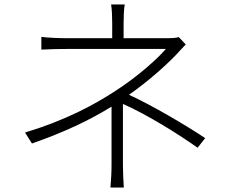

<svg xmlns="http://www.w3.org/2000/svg" viewBox="-20 -809 1040 859"><path d="M898 -191C811 -249 660 -338 557 -385C643 -445 722 -516 768 -564C782 -579 797 -596 811 -610L780 -643C767 -639 748 -638 729 -638H533V-704C533 -729 534 -768 538 -789H477C481 -768 482 -729 482 -704V-638H282C248 -638 193 -640 165 -644V-587C194 -589 249 -590 282 -590H722C686 -547 593 -464 496 -402C401 -340 276 -272 92 -216L123 -167C266 -217 381 -271 479 -332V-71C479 -38 477 -1 474 30H534C532 -1 530 -38 530 -71V-344C638 -297 784 -205 864 -148Z"/></svg>

Font: Noto Sans CJK Light
Style: Regular
Weight: 300
Designer: Ryoko NISHIZUKA (kana & ideographs); Paul D. Hunt (Latin, Greek & Cyrillic); Wenlong ZHANG (bopomofo); Sandoll Communica
Foundry: Adobe Systems Incorporated
Version: Version 1.000;PS 1;hotconv 1.0.78;makeotf.lib2.5.61930